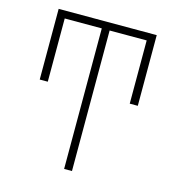

<svg xmlns="http://www.w3.org/2000/svg" viewBox="-109 -613 843 921"><g transform="rotate(15 312.5 -152.5)"><path d="M293 215V-483H109V-169H69V-520H556V-169H516V-483H332V215Z"/></g></svg>

Font: Zed Sans Extralight
Style: Regular
Weight: 200
Designer: Belleve Invis
Foundry: Belleve Invis
Version: Version 1.0.0; ttfautohint (v1.8.4)